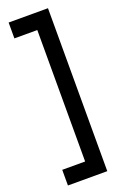

<svg xmlns="http://www.w3.org/2000/svg" viewBox="-161 -720 583 928"><g transform="rotate(-20 130.5 -256.0)"><path d="M135 82.5V-593.6H17.2V-675.1H219.6V163H17.2V82.5Z"/></g></svg>

Font: Overused Grotesk Light
Style: Regular
Weight: 300
Designer: RandomMaerks
Version: Version 0.005